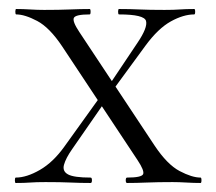

<svg xmlns="http://www.w3.org/2000/svg" viewBox="-20 -406 479 426"><path d="M262 0Q259 0 259 -6Q259 -12 262 -12Q294 -12 297.5 -19.5Q301 -27 285 -51L118 -303Q90 -345 62.5 -359.5Q35 -374 16 -374Q14 -374 14 -380Q14 -386 16 -386Q31 -386 47 -385Q63 -384 78 -384Q111 -384 135 -385Q159 -386 179 -386Q181 -386 181 -380Q181 -374 179 -374Q148 -374 144 -366.5Q140 -359 156 -335L323 -83Q351 -41 378.5 -26.5Q406 -12 425 -12Q427 -12 427 -6Q427 0 425 0Q410 0 393.5 -1Q377 -2 363 -2Q330 -2 306 -1Q282 0 262 0ZM15 0Q13 0 13 -6Q13 -12 15 -12Q39 -12 68.5 -29Q98 -46 123 -81L207 -198L219 -189L140 -75Q126 -55 122 -40.5Q118 -26 131 -19Q144 -12 181 -12Q184 -12 184 -6Q184 0 181 0Q158 0 136.5 -1Q115 -2 81 -2Q60 -2 47 -1Q34 0 15 0ZM221 -193 212 -202 285 -311Q308 -345 304 -359.5Q300 -374 244 -374Q242 -374 242 -380Q242 -386 244 -386Q268 -386 289.5 -385Q311 -384 345 -384Q366 -384 379 -385Q392 -386 411 -386Q413 -386 413 -380Q413 -374 411 -374Q387 -374 359 -358.5Q331 -343 303 -305Z"/></svg>

Font: Cormorant Light Light
Style: Regular
Weight: 300
Version: Version 4.000